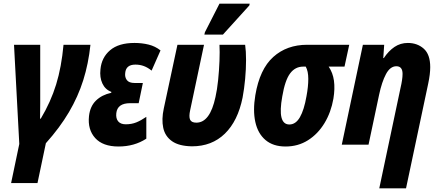

<svg xmlns="http://www.w3.org/2000/svg" viewBox="-20 -795 2413 1055"><path d="M41 211 86 -4 57 -549H201V-227Q201 -206 200.5 -184Q200 -162 200 -143H204Q259 -235 288.5 -331Q318 -427 329 -549H477Q466 -445 437.5 -354.5Q409 -264 359 -179Q309 -94 232 -8L186 211Z M631 10Q545 10 503 -36.5Q461 -83 469 -157Q475 -211 507.5 -242.5Q540 -274 591 -285L592 -290Q558 -303 542.5 -336.5Q527 -370 532 -414Q538 -479 585 -519Q632 -559 719 -559Q760 -559 796.5 -550Q833 -541 862 -518L813 -407Q792 -424 770.5 -432Q749 -440 724 -440Q672 -440 668 -394Q665 -371 677 -355Q689 -339 720 -339H765L742 -228H695Q625 -228 619 -173Q616 -144 629.5 -128Q643 -112 671 -112Q703 -112 729 -122.5Q755 -133 784 -153V-33Q718 10 631 10Z M1035 9Q964 8 925.5 -19Q887 -46 877 -92.5Q867 -139 880 -199L955 -549H1101L1025 -190Q1017 -154 1024.5 -137.5Q1032 -121 1059 -121Q1134 -121 1164 -262Q1173 -301 1178.5 -354.5Q1184 -408 1186 -460Q1188 -512 1186 -549H1327Q1332 -515 1332 -465Q1332 -415 1327 -361Q1322 -307 1313 -259Q1287 -130 1215.5 -60.5Q1144 9 1035 9ZM1103 -605 1106 -618 1186 -775H1352L1350 -765L1205 -605Z M1549 10Q1481 10 1439 -25.5Q1397 -61 1383 -124.5Q1369 -188 1383 -272Q1407 -415 1481.5 -482Q1556 -549 1668 -549H1899L1873 -429H1786Q1809 -395 1815 -351.5Q1821 -308 1812 -253Q1799 -178 1763 -118.5Q1727 -59 1672.5 -24.5Q1618 10 1549 10ZM1570 -111Q1605 -111 1628 -151Q1651 -191 1664 -266Q1674 -319 1674 -361.5Q1674 -404 1660 -429H1646Q1602 -429 1574 -391.5Q1546 -354 1531 -265Q1503 -111 1570 -111Z M2181 -313Q2186 -334 2189 -354Q2192 -374 2192 -389Q2192 -431 2158 -431Q2124 -431 2101 -388Q2078 -345 2063 -274L2005 0H1858L1974 -549H2091L2086 -476H2089Q2115 -515 2147.5 -537Q2180 -559 2221 -559Q2273 -559 2308.5 -527.5Q2344 -496 2344 -426Q2344 -388 2333 -336L2211 240H2064Z"/></svg>

Font: Noto Sans Condensed ExtraBold
Style: Italic
Weight: 800
Width: 3
Italic angle: -12°
Designer: Monotype Design Team
Foundry: Monotype Imaging Inc.
Version: Version 2.013; ttfautohint (v1.8.4.7-5d5b)